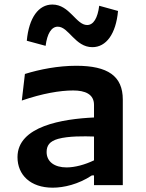

<svg xmlns="http://www.w3.org/2000/svg" viewBox="-20 -836 660 867"><path d="M534.5 0V-386.5C534.5 -492.5 467 -539 324.5 -539C242.5 -539 160 -523 92.5 -502L78.5 -382C171.5 -414 251 -427.5 310.5 -427.5C364 -427.5 404.5 -411 404.5 -362.5V-305.5C264 -299 59 -267 59 -126.5C59 -46 117.5 11.5 218 11.5C267.5 11.5 334 -3.5 395 -44H404.5V0ZM101 -652 186 -629C193 -684 212 -715.5 241 -715.5C290.5 -715.5 319 -623 397 -623C459.5 -623 503.5 -682.5 513 -786.5L428 -810C421 -754 402 -723 373.5 -723C323.5 -723 294.5 -815.5 216.5 -815.5C154 -815.5 110.5 -756 101 -652ZM190.5 -149.5C190.5 -178.5 203.5 -198 242.5 -209C290 -222 359 -221 404.5 -219.5V-112C364 -92.5 318.5 -80 280.5 -80C226.5 -80 190.5 -105.5 190.5 -149.5Z"/></svg>

Font: Monaspace Argon SemiBold
Style: Regular
Weight: 600
Designer: Riley Cran & the Lettermatic Team
Foundry: Lettermatic
Version: Version 1.000 (Monaspace Argon)